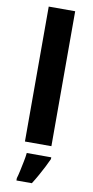

<svg xmlns="http://www.w3.org/2000/svg" viewBox="-106 -802 517 1065"><g transform="rotate(10 152.5 -269.5)"><path d="M227 0H78V-760H227ZM237 71Q227 93 214.5 117.5Q202 142 187.5 168Q173 194 156 221H69V208Q75 188 80.5 162Q86 136 91.5 109Q97 82 99 61H237Z"/></g></svg>

Font: Noto Sans Thai
Style: Bold
Weight: 700
Designer: Monotype Design Team
Foundry: Monotype Imaging Inc.
Version: Version 2.001